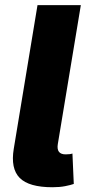

<svg xmlns="http://www.w3.org/2000/svg" viewBox="-20 -748 364 770"><path d="M190.4 2.9Q96.2 2.9 59.1 -34.4Q22 -71.8 35.2 -151.4L130.4 -727.5H304.2L211.9 -170.4Q205.1 -128.9 243.2 -128.9Q261.7 -128.9 270.5 -132.3L275.9 -10.3Q263.7 -5.9 241.5 -1.5Q219.2 2.9 190.4 2.9Z"/></svg>

Font: Inter Extra Bold
Style: Italic
Weight: 800
Italic angle: -9.39999°
Designer: Rasmus Andersson
Foundry: rsms
Version: Version 4.000;git-3c8e0fc